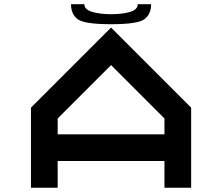

<svg xmlns="http://www.w3.org/2000/svg" viewBox="-20 -879 1040 899"><path d="M875 0H750V-125H250V0H125V-375L500 -750L875 -375ZM750 -250V-324.2L500 -574.2L250 -324.2V-250ZM625 -859.4H687.5Q687.5 -812.5 656.2 -789.1Q625 -765.6 500 -765.6Q375 -765.6 343.8 -789.1Q312.5 -812.5 312.5 -859.4H375Q375 -834 412.1 -823.2Q449.2 -812.5 500 -812.5Q552.7 -812.5 588.9 -823.2Q625 -834 625 -859.4Z"/></svg>

Font: Xanmono
Style: Regular
Weight: 400
Designer: GGBotNet
Foundry: GGBotNet
Version: 1.00